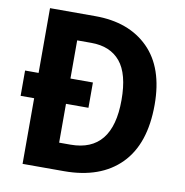

<svg xmlns="http://www.w3.org/2000/svg" viewBox="-80 -790 834 867"><g transform="rotate(10 337.0 -357.0)"><path d="M288 -714Q442 -714 531.5 -625Q621 -536 621 -366Q621 -186 529 -93Q437 0 270 0H80V-301H18V-417H80V-714ZM291 -592H226V-417H329V-301H226V-123H278Q470 -123 470 -361Q470 -481 424 -536.5Q378 -592 291 -592Z"/></g></svg>

Font: Noto Sans Ethiopic SemiCondensed
Style: Bold
Weight: 700
Width: 4
Designer: Monotype Design Team
Foundry: Monotype Imaging Inc.
Version: Version 2.102; ttfautohint (v1.8.4.7-5d5b)